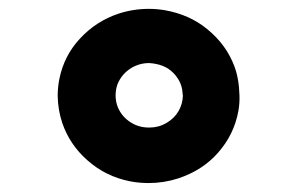

<svg xmlns="http://www.w3.org/2000/svg" viewBox="-20 -846 650 429"><path d="M244.6 -815.4Q194.8 -798.8 158.7 -759.8Q123.5 -722.2 112.8 -670.4Q108.9 -651.4 108.9 -631.8Q109.4 -600.6 119.1 -571.3Q135.7 -522.9 174.8 -488.3Q215.8 -451.7 270.5 -440.9Q290.5 -437 312 -437Q346.2 -437 377.9 -447.3Q432.6 -465.3 467.3 -504.9Q503.4 -545.9 512.7 -598.6Q515.6 -614.7 515.1 -631.8Q514.2 -670.4 503.4 -698.7Q485.4 -746.1 443.8 -780.3Q403.8 -813.5 348.1 -823.2Q330.6 -826.2 312.5 -826.2Q277.3 -826.2 244.6 -815.4ZM314 -561H313Q287.6 -561 268.1 -575.2Q248.5 -589.4 241.2 -612.3Q238.3 -622.6 238.3 -632.8Q238.3 -646 242.7 -658.2Q252 -680.7 272.9 -693.8Q291.5 -705.1 313.5 -705.1Q321.3 -704.6 328.6 -703.1Q343.8 -700.2 356 -692.4Q368.7 -683.6 376 -672.4Q387.2 -656.7 388.2 -635.7V-633.8L388.7 -632.8Q388.2 -614.3 379.4 -598.6Q370.1 -582 352.1 -571.3Q334.5 -561 314 -561Z"/></svg>

Font: Comic Relief
Style: Bold
Weight: 700
Designer: Jeff Davis
Foundry: Loudifier
Version: Version 1.200; ttfautohint (v1.8.4.7-5d5b)